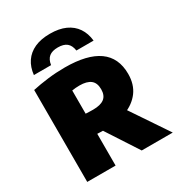

<svg xmlns="http://www.w3.org/2000/svg" viewBox="-188 -927 975 1050"><g transform="rotate(-30 299.0 -402.0)"><path d="M55.5 0V-580.5Q101.5 -590.5 154 -597Q206.5 -603.5 262 -603.5Q402.5 -603.5 473.8 -552.8Q545 -502 545 -400Q545 -334 511.8 -289.2Q478.5 -244.5 419.5 -221.8Q360.5 -199 283.5 -199Q270.5 -199 258.5 -199.5Q246.5 -200 234.5 -200.5V0ZM399.5 0 223.5 -270.5H413.5L595.5 0ZM281 -326Q328.5 -326 351.8 -344Q375 -362 375 -401Q375 -441.5 351.5 -459.8Q328 -478 282.5 -478Q270 -478 257.5 -477Q245 -476 234.5 -474V-327.5Q247.5 -327 257.5 -326.5Q267.5 -326 281 -326ZM95 -652Q100 -699.5 123 -733.5Q146 -767.5 186.2 -785.8Q226.5 -804 283.5 -804Q340.5 -804 380.8 -785.8Q421 -767.5 444 -733.5Q467 -699.5 472 -652H363.5Q358.5 -686 339.2 -701.8Q320 -717.5 283.5 -717.5Q247.5 -717.5 228 -701.8Q208.5 -686 203.5 -652Z"/></g></svg>

Font: Encode Sans SC SemiCondensed ExtraBold
Style: Regular
Weight: 800
Width: 4
Designer: Multiple Designers
Foundry: Impallari Type
Version: Version 3.002